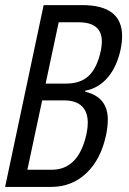

<svg xmlns="http://www.w3.org/2000/svg" viewBox="-23 -734 507 754"><path d="M300.3 -713.9Q456.5 -713.9 456.5 -592.3Q456.5 -568.4 450.7 -540Q436 -471.7 400.1 -429.7Q364.3 -387.7 312 -377.9L311 -374Q369.1 -360.4 389.2 -318.8Q400.4 -295.4 400.4 -265.9Q400.4 -236.3 393.6 -204.1Q373.5 -108.4 316.4 -54.2Q259.3 0 178.2 0H-2.9L148.4 -713.9ZM236.8 -405.8Q294.4 -405.8 326.7 -437.3Q358.9 -468.8 373 -535.2Q377 -554.7 377 -570.8Q377 -646.5 285.6 -646.5H207.5L156.2 -405.8ZM180.2 -67.4Q286.1 -67.4 316.9 -209Q321.8 -232.9 321.8 -252.4Q321.8 -285.2 307.6 -306.2Q284.7 -339.8 228.5 -339.8H142.6L84.5 -67.4Z"/></svg>

Font: Open Sans Hebrew Condensed
Style: Italic
Weight: 400
Width: 3
Italic angle: -12°
Foundry: Ascender Corporation, Yanek Iontef
Version: Version 2.001;PS 002.001;hotconv 1.0.70;makeotf.lib2.5.58329